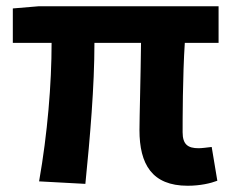

<svg xmlns="http://www.w3.org/2000/svg" viewBox="-20 -580 745 614"><path d="M580 14C621 14 654 6 675 -2L657 -110C640 -108 625 -106 615 -106C581 -106 564 -118 564 -157C564 -191 564 -337 571 -443H679V-560H104L21 -553V-443H145C145 -312 132 -153 105 0L253 8C268 -141 282 -303 282 -443H431C430 -342 426 -204 426 -164C426 -55 466 14 580 14Z"/></svg>

Font: Noto Sans CJK JP Bold
Style: Regular
Weight: 700
Designer: Ryoko NISHIZUKA (kana & ideographs); Paul D. Hunt (Latin, Greek & Cyrillic); Wenlong ZHANG (bopomofo); Sandoll Communica
Foundry: Adobe Systems Incorporated
Version: Version 1.004;PS 1.004;hotconv 1.0.82;makeotf.lib2.5.63406